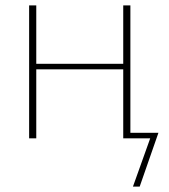

<svg xmlns="http://www.w3.org/2000/svg" viewBox="-20 -513 628 712"><path d="M567.5 -20.5 498 179H473L537 0H437V-256H114.5V0H88V-493H114.5V-276.5H437V-493H463.5V-20.5Z"/></svg>

Font: Lato 2
Style: Regular
Weight: 200
Designer: Lukasz Dziedzic with Adam Twardoch and Botio Nikoltchev
Foundry: tyPoland Lukasz Dziedzic
Version: Version 2.015; 2015-08-06; http://www.latofonts.com/